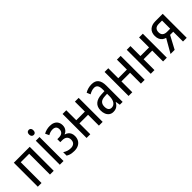

<svg xmlns="http://www.w3.org/2000/svg" viewBox="215 -1883 3038 3038"><g transform="rotate(-45 1734.0 -364.0)"><path d="M424 -537V0H340V-465H151V0H68V-537Z M643 -537V0H560V-537ZM603 -738Q625 -738 637.5 -723.5Q650 -709 650 -681Q650 -654 637.5 -639Q625 -624 603 -624Q581 -624 567.5 -639Q554 -654 554 -681Q554 -710 567 -724Q580 -738 603 -738Z M881 -547Q929 -547 963.5 -530.5Q998 -514 1016.5 -482.5Q1035 -451 1035 -408Q1035 -364 1013 -332Q991 -300 955 -287V-283Q985 -275 1006.5 -257.5Q1028 -240 1040 -213.5Q1052 -187 1052 -150Q1052 -103 1032 -67Q1012 -31 973 -10.5Q934 10 877 10Q848 10 823 6Q798 2 777 -6Q756 -14 738 -26V-103Q764 -85 797 -73Q830 -61 870 -61Q915 -61 941.5 -84Q968 -107 968 -155Q968 -198 941.5 -222.5Q915 -247 861 -247H818V-314H855Q901 -314 927.5 -336Q954 -358 954 -401Q954 -439 933 -458Q912 -477 873 -477Q847 -477 823 -470Q799 -463 773 -448L743 -512Q776 -530 810 -538.5Q844 -547 881 -547Z M1242 -537V-314H1435V-537H1519V0H1435V-243H1242V0H1159V-537Z M1815 -546Q1894 -546 1930 -499.5Q1966 -453 1966 -363V0H1903L1890 -75H1887Q1871 -46 1852 -27.5Q1833 -9 1809 0.5Q1785 10 1753 10Q1711 10 1682 -11Q1653 -32 1638 -68Q1623 -104 1623 -150Q1623 -230 1672 -273.5Q1721 -317 1816 -321L1883 -324V-359Q1883 -422 1863.5 -450Q1844 -478 1804 -478Q1776 -478 1749 -469Q1722 -460 1692 -443L1666 -505Q1698 -525 1735.5 -535.5Q1773 -546 1815 -546ZM1829 -262Q1765 -259 1736.5 -231Q1708 -203 1708 -151Q1708 -103 1727 -80Q1746 -57 1778 -57Q1826 -57 1854.5 -97.5Q1883 -138 1883 -213V-265Z M2182 -537V-314H2375V-537H2459V0H2375V-243H2182V0H2099V-537Z M2678 -537V-314H2871V-537H2955V0H2871V-243H2678V0H2595V-537Z M3130 0H3038L3169 -229Q3138 -238 3114 -257Q3090 -276 3076.5 -307Q3063 -338 3063 -379Q3063 -455 3109 -496Q3155 -537 3234 -537H3400V0H3317V-219H3247ZM3146 -378Q3146 -332 3172.5 -309.5Q3199 -287 3248 -287H3317V-469H3243Q3194 -469 3170 -445Q3146 -421 3146 -378Z"/></g></svg>

Font: Noto Sans Display Condensed
Style: Regular
Weight: 400
Width: 3
Designer: Monotype Design Team
Foundry: Monotype Imaging Inc.
Version: Version 2.003